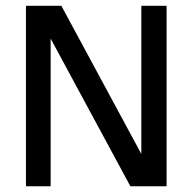

<svg xmlns="http://www.w3.org/2000/svg" viewBox="-20 -648 668 668"><path d="M70.3 0V-627.9H193.4L471.7 -112.3V-627.9H559.6V0H433.6L156.2 -513.7V0Z"/></svg>

Font: Padauk
Style: Regular
Weight: 400
Designer: Debbi Hosken, Becca Hirsbrunner Spalinger
Foundry: SIL International
Version: Version 5.003